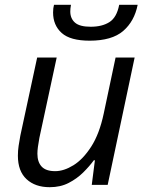

<svg xmlns="http://www.w3.org/2000/svg" viewBox="-20 -777 616 807"><path d="M189 9.8Q127.9 9.8 91.6 -23.9Q55.2 -57.6 55.2 -122.6Q55.2 -144 58.3 -164.3Q61.5 -184.6 65.4 -206.5L136.2 -535.2H218.3L145.5 -197.3Q141.6 -176.3 139.4 -159.9Q137.2 -143.6 137.2 -130.9Q137.2 -96.2 155 -76.9Q172.9 -57.6 211.9 -57.6Q248.5 -57.6 288.8 -82.5Q329.1 -107.4 363.5 -160.9Q397.9 -214.4 416 -299.8L465.8 -535.2H545.9L432.6 0H365.7L378.9 -103.5H374.5Q356 -78.1 329.6 -52Q303.2 -25.9 268.6 -8.1Q233.9 9.8 189 9.8ZM356.9 -606Q275.4 -606 239.3 -638.4Q203.1 -670.9 203.1 -724.6Q203.1 -743.2 207 -756.8H278.3Q275.4 -740.7 275.4 -729Q275.4 -699.2 295.2 -681.9Q314.9 -664.6 361.3 -664.6Q409.2 -664.6 439.9 -684.1Q470.7 -703.6 481 -756.8H558.6Q544.9 -687.5 497.6 -646.7Q450.2 -606 356.9 -606Z"/></svg>

Font: Open Sans
Style: Italic
Weight: 400
Italic angle: -12°
Designer: Monotype Design Team
Foundry: Monotype Imaging Inc.
Version: Version 3.000; ttfautohint (v1.8.4)